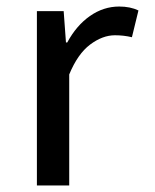

<svg xmlns="http://www.w3.org/2000/svg" viewBox="-20 -568 474 588"><path d="M93 -534H175L182 -438H186Q214 -490 255.5 -519Q297 -548 345 -548Q379 -548 404 -536L384 -454Q359 -460 332 -460Q294 -460 256 -431.5Q218 -403 192 -340V0H93Z"/></svg>

Font: Nebula Sans Medium
Style: Regular
Weight: 500
Designer: Paul D. Hunt for Adobe (as Source Sans)
Foundry: Nebula Entertainment & Broadcasting LLC
Version: Version 1.010